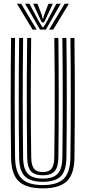

<svg xmlns="http://www.w3.org/2000/svg" viewBox="-20 -1004 460 1032"><path d="M210.2 8.5Q121.8 8.5 81.2 -29.2Q40.8 -67 39.5 -156.8Q38.5 -229.8 38 -309Q37.5 -388.2 37.5 -470.9Q37.5 -553.5 38 -636.8Q38.5 -720 39.5 -800H61Q60.2 -723.8 59.6 -641.5Q59 -559.2 59 -475.8Q59 -392.2 59.6 -311.5Q60.2 -230.8 61 -157.5Q62.2 -78.5 96.6 -43.9Q131 -9.2 210.2 -9.2Q289 -9.2 323.2 -43.9Q357.5 -78.5 358.5 -157.5Q359.5 -230 360 -309.2Q360.5 -388.5 360.5 -471.2Q360.5 -554 360.1 -637.1Q359.8 -720.2 358.5 -800H380.2Q381.5 -698.5 382 -589.5Q382.5 -480.5 382 -370.8Q381.5 -261 380.2 -156.8Q379 -66.8 338.5 -29.1Q298 8.5 210.2 8.5ZM210.2 -26.8Q143.5 -26.8 113.6 -56.4Q83.8 -86 82.8 -156.8Q81.8 -236.5 81.2 -314.9Q80.8 -393.2 80.8 -472.4Q80.8 -551.5 81.2 -632.9Q81.8 -714.2 82.8 -800H104.2Q103.2 -717.2 102.8 -635Q102.2 -552.8 102.2 -471.9Q102.2 -391 102.9 -312.2Q103.5 -233.5 104.2 -157.5Q105 -96 129.8 -70.1Q154.5 -44.2 210.2 -44.2Q265.8 -44.2 290.1 -70.1Q314.5 -96 315.2 -157.5Q316.2 -233 316.8 -312.6Q317.2 -392.2 317.2 -474.1Q317.2 -556 316.8 -638.1Q316.2 -720.2 315.2 -800H337Q338 -716.2 338.5 -633.9Q339 -551.5 339 -470.9Q339 -390.2 338.4 -311.8Q337.8 -233.2 337 -156.8Q336.2 -86.5 306.6 -56.6Q277 -26.8 210.2 -26.8ZM210.2 -61.8Q166.2 -61.8 146.5 -83.6Q126.8 -105.5 126 -158.2Q124.8 -254.5 124.2 -362.4Q123.8 -470.2 124.1 -581.6Q124.5 -693 126 -800H147.5Q146.8 -723.5 146.1 -645.6Q145.5 -567.8 145.5 -487.9Q145.5 -408 146 -325.8Q146.5 -243.5 147.8 -158.2Q148.5 -114.8 162.9 -97Q177.2 -79.2 210.2 -79.2Q242.8 -79.2 257 -97Q271.2 -114.8 271.8 -158.2Q273.5 -272.8 274 -379.6Q274.5 -486.5 274 -590.5Q273.5 -694.5 272 -800H293.8Q294.8 -724.2 295.2 -642.4Q295.8 -560.5 295.8 -477.1Q295.8 -393.8 295.2 -312.9Q294.8 -232 293.8 -158.2Q293 -105.2 273.2 -83.5Q253.5 -61.8 210.2 -61.8ZM71.2 -983.8H93.8L177.2 -844.8H155.2ZM115 -983.8H138.2L189.2 -888.5L207.8 -858.2H213.8L232 -888.5L283 -983.8H306.2L226.2 -844.8H195.2ZM158.2 -983.8H181.5L205 -921.8L209 -903.8H212.2L216.5 -921.8L240.5 -983.8H263.8L229 -909.2L216.8 -883.5H204.8L192.5 -909.2ZM327.5 -983.8H350.2L266 -844.8H244Z"/></svg>

Font: Big Shoulders Inline Display Thin
Style: Bold
Weight: 700
Version: Version 2.002